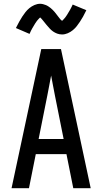

<svg xmlns="http://www.w3.org/2000/svg" viewBox="-20 -994 540 1014"><path d="M41 0 198 -735H302L459 0H367L331 -180H169L133 0ZM316 -260 270 -490Q265 -516 260 -542Q255 -568 250 -595Q245 -568 240 -542Q235 -516 230 -490L184 -260ZM308 -812Q294 -812 282 -816.5Q270 -821 260 -828Q250 -835 241 -845Q232 -855 224.5 -864Q217 -873 208 -884.5Q199 -896 192 -902Q190 -900 184.5 -894.5Q179 -889 176.5 -885.5Q174 -882 171 -878Q168 -874 165 -869Q162 -864 158.5 -858Q155 -852 151 -845.5Q147 -839 143.5 -831.5Q140 -824 136 -815L64 -846Q73 -864 81.5 -879.5Q90 -895 98 -907Q106 -919 114.5 -930Q123 -941 135 -951Q147 -961 162 -967.5Q177 -974 192 -974Q200 -974 207.5 -972Q215 -970 221.5 -967.5Q228 -965 235 -960.5Q242 -956 247.5 -951.5Q253 -947 259 -941Q265 -935 269.5 -929.5Q274 -924 278.5 -918Q283 -912 288.5 -905Q294 -898 298 -893Q302 -888 308 -884Q310 -886 315.5 -891.5Q321 -897 323.5 -900.5Q326 -904 329 -908Q332 -912 335 -917Q338 -922 341.5 -928Q345 -934 349 -940.5Q353 -947 356.5 -954.5Q360 -962 364 -970L436 -940Q427 -921 418.5 -906Q410 -891 402 -879Q394 -867 385.5 -856Q377 -845 365 -835Q353 -825 338 -818.5Q323 -812 308 -812Z"/></svg>

Font: Iosevka Term Medium
Style: Regular
Weight: 500
Monospace: yes
Designer: Belleve Invis
Foundry: Belleve Invis
Version: Version 26.3.1